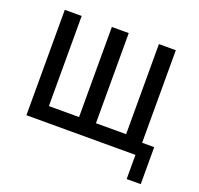

<svg xmlns="http://www.w3.org/2000/svg" viewBox="-115 -650 931 897"><g transform="rotate(20 351.0 -202.0)"><path d="M602 0H60V-524H144V-76H294V-524H378V-76H528V-524H612V-64H672V120H602Z"/></g></svg>

Font: ColatingCofangSans
Style: Regular
Weight: 400
Foundry: GNU
Version: Version 412.227;June 27, 2022;FontCreator 11.0.0.2412 32-bit